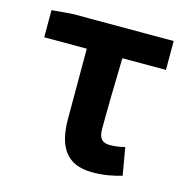

<svg xmlns="http://www.w3.org/2000/svg" viewBox="-89 -646 727 745"><g transform="rotate(15 274.0 -273.0)"><path d="M346 14C391 14 431 6 463 -4L444 -114C420 -108 403 -106 383 -106C356 -106 339 -118 339 -158C339 -236 341 -340 344 -444H519V-560H112L30 -553V-444H201V-164C201 -55 237 14 346 14Z"/></g></svg>

Font: Source Han Sans CN
Style: Bold
Weight: 700
Designer: Ryoko NISHIZUKA 西塚涼子 (kana, bopomofo & ideographs); Paul D. Hunt (Latin, Greek & Cyrillic); Sandoll Communications 산돌커뮤니
Foundry: Adobe
Version: Version 2.001;hotconv 1.0.107;makeotfexe 2.5.65593